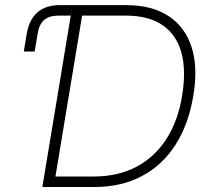

<svg xmlns="http://www.w3.org/2000/svg" viewBox="-20 -748 836 768"><path d="M75.2 -542 86.9 -612.3Q96.2 -668.9 129.4 -698.2Q162.6 -727.5 218.8 -727.5H270L262.7 -685.5H212.9Q176.3 -685.5 156.2 -667.7Q136.2 -649.9 130.4 -612.3L118.7 -542ZM357.4 0H174.3L181.2 -42H355Q452.1 -42 525.6 -80.8Q599.1 -119.6 645.8 -192.4Q692.4 -265.1 708.5 -365.7Q725.1 -466.3 705.6 -537.6Q686 -608.9 630.4 -647.2Q574.7 -685.5 483.4 -685.5H286.1L293.5 -727.5H484.9Q587.4 -727.5 653.8 -684.1Q720.2 -640.6 746.3 -559.8Q772.5 -479 753.4 -365.7Q734.4 -250.5 681.9 -168.7Q629.4 -86.9 547.4 -43.5Q465.3 0 357.4 0ZM315.4 -727.5 194.8 0H149.4L270 -727.5Z"/></svg>

Font: Inter 20pt ExtraLight
Style: Italic
Weight: 250
Italic angle: -9.3988°
Version: Version 4.001;git-66647c0bb